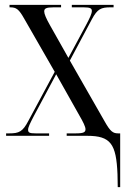

<svg xmlns="http://www.w3.org/2000/svg" viewBox="-20 -556 516 786"><path d="M461 157 462 210H472V-10H464C443 -10 432 -17 409 -58L266 -308L356 -477C379 -520 394 -526 433 -526H445V-536H274V-526H322C351 -526 356 -521 356 -511C356 -500 347 -481 332 -453L260 -319L185 -452C169 -480 161 -499 161 -509C161 -521 168 -526 200 -526H230V-536H19V-526H21C47 -526 57 -519 80 -478L204 -262L96 -61C73 -17 58 -10 18 -10H5V0H181V-10H126C101 -10 95 -13 95 -25C95 -35 103 -51 118 -80L210 -252L304 -85C321 -56 330 -37 330 -27C330 -15 323 -10 290 -10H253V0H337C433 0 456 33 461 157Z"/></svg>

Font: Noto Serif Display ExtraCondensed
Style: Regular
Weight: 400
Width: 2
Designer: Monotype Design Team
Foundry: Monotype Imaging Inc.
Version: Version 2.009